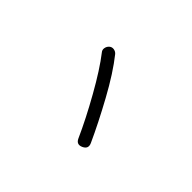

<svg xmlns="http://www.w3.org/2000/svg" viewBox="-52 -834 373 373"><g transform="rotate(45 134.0 -647.5)"><path d="M85 -733.9Q88.9 -737.3 94.2 -736.6Q99.6 -735.8 103 -731.9Q126 -703.1 150.4 -658.4Q174.8 -613.8 191.9 -576.2Q197.3 -564.5 185.5 -559.1Q173.8 -553.7 168.5 -565.4Q151.9 -602.5 127.4 -646Q103 -689.5 82.5 -715.8Q79.1 -719.7 80.1 -725.1Q81.1 -730.5 85 -733.9Z"/></g></svg>

Font: Mikhak-DS1-FD ExtraLight
Style: Regular
Weight: 200
Designer: Amin Abedi
Version: Version 3.2